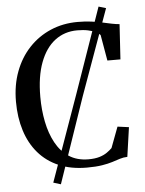

<svg xmlns="http://www.w3.org/2000/svg" viewBox="-60 -871 760 1004"><g transform="rotate(-5 320.0 -369.0)"><path d="M179.5 73.5 339.5 -376.5 495.5 -823 534 -811.5 372.5 -363.5 218.5 85.5ZM362 10.5Q278.5 10.5 215 -16.8Q151.5 -44 108.5 -94Q65.5 -144 43.8 -213Q22 -282 22 -365.5Q22 -452 48.8 -523Q75.5 -594 123.8 -645.2Q172 -696.5 237.2 -724.5Q302.5 -752.5 379.5 -752.5Q419 -752.5 450.8 -748.2Q482.5 -744 508.2 -738.2Q534 -732.5 556 -728Q578 -723.5 597 -722L585.5 -538H517L493.5 -673.5Q486.5 -682.5 470.5 -690.5Q454.5 -698.5 430.2 -703.8Q406 -709 373.5 -709Q306.5 -709 256.5 -671Q206.5 -633 178.8 -559.5Q151 -486 151 -379Q151 -310.5 163.5 -248Q176 -185.5 202.5 -136.8Q229 -88 271.5 -60Q314 -32 374 -32Q408 -32 431.8 -39.2Q455.5 -46.5 471.5 -57.8Q487.5 -69 498.5 -80L539.5 -189L599 -181L577 -27Q556.5 -26.5 537.8 -20.5Q519 -14.5 496.5 -7.2Q474 0 441.8 5.2Q409.5 10.5 362 10.5Z"/></g></svg>

Font: Merriweather 72pt Medium
Style: Regular
Weight: 500
Version: Version 2.100